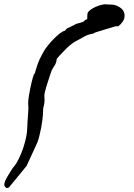

<svg xmlns="http://www.w3.org/2000/svg" viewBox="-165 -247 639 918"><path d="M154.3 -110.4Q164.1 -115.2 173.1 -119.4Q182.1 -123.5 191.9 -128.4Q194.8 -130.4 195.8 -131.3Q196.8 -132.3 197.3 -132.6Q197.8 -132.8 199 -133.1Q200.2 -133.3 203.6 -133.8Q223.6 -139.2 229.5 -141.6Q235.4 -144 236.6 -145.5Q237.8 -147 239.3 -148.9Q240.7 -150.9 252 -155.8Q252.4 -164.6 252.4 -170.7Q252.4 -176.8 253.2 -181.4Q253.9 -186 256.6 -189.7Q259.3 -193.4 264.6 -197.8Q270.5 -202.6 280.5 -208.3Q290.5 -213.9 301.5 -218Q312.5 -222.2 323.7 -224.6Q331.5 -226.6 337.9 -226.6Q340.3 -226.6 342.8 -226.1Q355.5 -225.1 368.9 -224.9Q382.3 -224.6 392.1 -220.2Q416 -210 424.3 -195.8Q430.7 -184.1 430.7 -172.4Q430.7 -169.9 429.7 -161.9Q428.7 -153.8 420.7 -142.3Q412.6 -130.9 404.8 -125Q400.9 -121.6 400.4 -121.1Q399.9 -120.6 399.4 -120.6Q398.9 -120.6 398.4 -120.8Q397.9 -121.1 396 -121.6H394Q391.1 -121.6 386.7 -121.1Q362.3 -114.3 339.1 -106.7Q315.9 -99.1 292 -92.3Q285.6 -89.4 284.2 -88.4Q282.7 -87.4 281.7 -86.9Q280.8 -86.4 278.6 -85.9Q276.4 -85.4 269 -84Q259.3 -82 253.7 -79.8Q248 -77.6 242.9 -75Q237.8 -72.3 231.4 -68.4Q225.1 -64.5 214.4 -59.1Q195.8 -50.3 180.9 -39.6Q166 -28.8 151.9 -14.6Q134.3 3.4 124.8 13.4Q115.2 23.4 110.8 28.8Q106.4 34.2 105.7 36.6Q105 39.1 105 41.5Q105 43.9 104.2 48.1Q103.5 52.2 99.1 61Q94.7 68.8 92.3 72.3Q89.8 75.7 87.2 80.1Q84.5 84.5 81.3 92Q78.1 99.6 73.2 115.2Q62.5 147.5 56.9 166Q51.3 184.6 49.1 195.1Q46.9 205.6 46.9 210Q46.9 214.4 47.4 219Q47.9 223.6 48.1 230.5Q48.3 237.3 45.9 252Q44.9 260.3 44.2 261.5Q43.5 262.7 42.7 264.6Q42 266.6 41.5 273.2Q41 279.8 40.5 298.3Q40 309.6 37.6 327.6Q35.2 345.7 31.5 365.5Q27.8 385.3 22.9 404.1Q18.1 422.9 13.2 435.1Q0.5 462.9 -12.2 490.5Q-24.9 518.1 -37.6 545.9Q-59.1 572.3 -80.1 597.9Q-101.1 623.5 -122.1 648.9Q-127 651.4 -129.4 651.9H-131.3Q-132.3 651.9 -133.5 651.9Q-134.8 651.9 -135.7 650.6Q-136.7 649.4 -138.7 647.9Q-144.5 643.1 -144.5 635.7Q-144.5 634.3 -143.6 628.4Q-142.6 622.6 -136.7 610.6Q-130.9 598.6 -122.1 585Q-113.3 571.3 -105 557.6Q-102.5 555.2 -101.6 553.2Q-100.6 551.3 -97.7 548.8Q-85 533.2 -73.5 508.8Q-62 484.4 -53.2 458Q-44.4 431.6 -39.6 406.7Q-34.7 381.8 -34.7 364.7Q-34.7 348.6 -33.4 334.2Q-32.2 319.8 -31.2 305.7Q-30.3 291.5 -29.3 276.9V269.5Q-29.3 258.8 -30.3 246.6V243.2Q-30.3 237.8 -29.1 227.3Q-27.8 216.8 -25.4 202.6Q-22.9 188.5 -19.8 173.1Q-16.6 157.7 -13.4 144.5Q-10.3 131.3 -7.3 121.6Q-4.4 111.8 -2.9 108.9Q-1.5 106 -1 106Q-0.5 106 -0.2 106Q0 106 0.7 104.7Q1.5 103.5 3.4 98.1Q3.4 96.7 4.6 91.6Q5.9 86.4 6.8 85.4Q10.7 71.3 14.9 59.8Q19 48.3 23.7 38.1Q28.3 27.8 33.9 17.6Q39.6 7.3 45.9 -3.9Q51.3 -13.7 64 -29.5Q76.7 -45.4 91.6 -60.5Q106.4 -75.7 121.1 -87.2Q135.7 -98.6 145.5 -100.1Q147.5 -103 149.9 -105.2Q152.3 -107.4 154.3 -110.4Z"/></svg>

Font: DimaRavanNevis
Style: regular
Weight: 400
Designer: R.Balvardi
Foundry: Dima Software Group
Version: Version 1.00;May 26, 2019;FontCreator 11.5.0.2427 64-bit